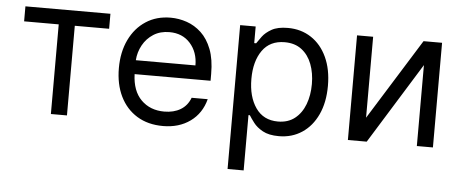

<svg xmlns="http://www.w3.org/2000/svg" viewBox="-50 -673 2395 997"><g transform="rotate(5 1147.0 -174.5)"><path d="M45.5 -467.3V-545.5H488.6V-467.3H309.7V0H225.9V-467.3Z M811.1 11.4Q732.2 11.4 675.2 -23.6Q618.3 -58.6 587.5 -121.6Q556.8 -184.7 556.8 -268.5Q556.8 -352.3 587.5 -416.4Q618.3 -480.5 673.5 -516.5Q728.7 -552.6 802.6 -552.6Q845.2 -552.6 886.7 -538.4Q928.3 -524.1 962.4 -492.4Q996.4 -460.6 1016.7 -408.4Q1036.9 -356.2 1036.9 -279.8V-244.3H641Q643.8 -157 690.5 -110.4Q737.2 -63.9 811.1 -63.9Q860.4 -63.9 895.6 -84.9Q930.8 -105.8 946.7 -147.7H1030.5Q1011 -72.8 952.6 -30.7Q894.2 11.4 811.1 11.4ZM641 -316.8H951.7Q951.7 -386 911.2 -431.6Q870.7 -477.3 802.6 -477.3Q754.6 -477.3 719.5 -454.9Q684.3 -432.5 664.1 -395.8Q643.8 -359 641 -316.8Z M1164.8 204.5V-545.5H1245.7V-458.8H1255.7Q1264.9 -473 1281.4 -495.2Q1297.9 -517.4 1329 -535Q1360.1 -552.6 1413.4 -552.6Q1482.2 -552.6 1534.8 -518.1Q1587.4 -483.7 1616.8 -420.5Q1646.3 -357.2 1646.3 -271.3Q1646.3 -184.7 1616.8 -121.3Q1587.4 -57.9 1535.2 -23.3Q1483 11.4 1414.8 11.4Q1362.2 11.4 1330.6 -6.2Q1299 -23.8 1282 -46.3Q1264.9 -68.9 1255.7 -83.8H1248.6V204.5ZM1247.2 -272.7Q1247.2 -180 1287.5 -122Q1327.8 -63.9 1403.4 -63.9Q1456 -63.9 1491.3 -91.8Q1526.6 -119.7 1544.6 -167.1Q1562.5 -214.5 1562.5 -272.7Q1562.5 -330.3 1544.9 -376.6Q1527.3 -422.9 1492 -450.1Q1456.7 -477.3 1403.4 -477.3Q1326.7 -477.3 1286.9 -420.8Q1247.2 -364.3 1247.2 -272.7Z M1858 -123.6 2120.7 -545.5H2217.3V0H2133.5V-421.9L1872.2 0H1774.1V-545.5H1858Z"/></g></svg>

Font: Inter Zeller
Style: Regular
Weight: 400
Designer: Rasmus Andersson; Joe Bland
Foundry: zeller
Version: Version 3.015;git-dec3a8cb1